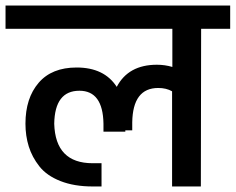

<svg xmlns="http://www.w3.org/2000/svg" viewBox="-30 -674 852 694"><path d="M-10 -654H802V-570H697L696 0H592V-344Q571 -356 542 -356Q450 -356 448 -232V-203H423V-198H344V-227Q342 -346 257 -346Q168 -346 166 -227Q170 -84 305 -84H337V0H305Q238 0 188.5 -19.5Q139 -39 112.5 -72.5Q86 -106 74 -144.5Q62 -183 62 -227Q62 -319 109.5 -374.5Q157 -430 247 -430Q347 -430 392 -360Q434 -440 537 -440Q566 -440 593 -432V-570H-10Z"/></svg>

Font: Biryani DemiBold
Style: Regular
Weight: 600
Designer: Dan Reynolds and Mathieu Réguer
Foundry: Dan Reynolds and Mathieu Réguer
Version: Version 1.003;PS 001.003;hotconv 1.0.70;makeotf.lib2.5.58329